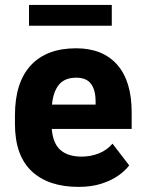

<svg xmlns="http://www.w3.org/2000/svg" viewBox="-20 -729 570 759"><path d="M421.9 -709.5V-627.4H94.7V-709.5ZM500.5 -284.7V-219.2H184.6Q189.5 -161.6 219.2 -135.7Q249 -109.9 302.7 -109.9Q338.4 -109.9 370.1 -122.3Q401.9 -134.8 424.8 -161.1L490.7 -75.2Q474.6 -53.7 447 -34.4Q419.4 -15.1 380.4 -2.7Q341.3 9.8 290.5 9.8Q171.4 9.8 105.2 -52.2Q39.1 -114.3 39.1 -239.3V-272.9Q39.1 -402.8 101.6 -470.5Q164.1 -538.1 280.8 -538.1Q385.7 -538.1 443.1 -473.4Q500.5 -408.7 500.5 -284.7ZM357.9 -315.4V-328.1Q357.9 -373 339.8 -397.5Q321.8 -421.9 281.7 -421.9Q235.8 -421.9 213.1 -394.3Q190.4 -366.7 185.5 -315.4Z"/></svg>

Font: Robert Sans Black
Style: Regular
Weight: 900
Designer: Christian Robertson (extended by Adam Twardoch)
Foundry: Google
Version: Version 12.135;April 2, 2019;FontCreator 11.5.0.2425 64-bit;